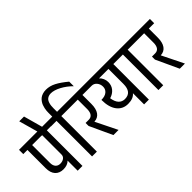

<svg xmlns="http://www.w3.org/2000/svg" viewBox="-54 -1643 2321 2321"><g transform="rotate(-45 1107.0 -482.5)"><path d="M486.5 -609.5H393.1V-0.9H311.5V-173.3Q271.5 -133.4 203.5 -133.4Q135.5 -133.4 97.5 -175.3Q59.5 -217.2 59.5 -296.3V-607.7H-11.7V-680.7H486.5ZM311.5 -277.6V-609.5H141.6V-303.2Q141.6 -258.5 163.8 -233.7Q185.9 -208.9 223.7 -208.9Q261.5 -208.9 286.5 -227.4Q311.5 -245.9 311.5 -277.6Z M392.3 -680.7V-607.7H301.9V-680.7L234.1 -922.7H315.8L382.7 -680.7Z M732.8 -965.2Q795.8 -965.2 858.6 -932.9Q921.4 -900.5 1000.4 -834.5V-756.3Q939.6 -817.1 869 -854.7Q798.4 -892.3 742.4 -892.3Q716.8 -892.3 697.7 -883.4Q678.5 -874.5 667.5 -860.6Q656.4 -846.7 649.7 -825.6Q642.9 -804.5 640.7 -784.5Q638.6 -764.6 638.6 -739.4V-680.7H732V-607.7H638.6V0H556.5V-607.7H463.1V-680.7H556.5V-748Q556.5 -763.7 557.8 -779.5Q559.1 -795.4 563.6 -817.8Q568.2 -840.1 575.6 -859.5Q583 -878.8 596.7 -898.8Q610.3 -918.8 628.1 -933.1Q646 -947.4 672.9 -956.3Q699.8 -965.2 732.8 -965.2Z M999.6 -455.7Q999.6 -371.4 967.2 -325.6Q934.8 -279.8 873.2 -276.7L1009.6 0H921.4L787.1 -290.2V-341.4H841.4Q879.7 -341.4 899.7 -368.6Q919.6 -395.7 919.6 -447.4V-607.7H708.5V-680.7H1091.2V-607.7H999.6Z M1621.2 -607.7H1527.8V0H1446.1V-191.1Q1404.9 -139.9 1314.7 -139.9Q1224.6 -139.9 1172 -208.5Q1119.5 -277.2 1119.5 -403.1Q1181.1 -403.1 1214.4 -430.7Q1247.6 -458.3 1247.6 -502Q1247.6 -545.6 1221.3 -576.7Q1195 -607.7 1157.7 -607.7H1067.8V-680.7H1621.2ZM1444.4 -351.4V-607.7H1283.2Q1305.4 -588.6 1318.4 -558.4Q1331.5 -528.2 1331.5 -496.5Q1331.5 -439.6 1298.4 -399.4Q1265.4 -359.3 1208.5 -342.3Q1218.9 -274.1 1250 -241.5Q1281.1 -208.9 1328.4 -208.9Q1444.4 -208.9 1444.4 -351.4Z M1866.6 -607.7H1773.2V0H1691.1V-607.7H1597.7V-680.7H1866.6Z M2134.2 -455.7Q2134.2 -371.4 2101.9 -325.6Q2069.5 -279.8 2007.8 -276.7L2144.2 0H2056L1921.8 -290.2V-341.4H1976.1Q2014.3 -341.4 2034.3 -368.6Q2054.3 -395.7 2054.3 -447.4V-607.7H1843.2V-680.7H2225.9V-607.7H2134.2Z"/></g></svg>

Font: Puralecka Narrow
Style: Regular
Weight: 400
Designer: Hector Gatti, Marcela Romero, Pablo Cosgaya and Nicolas Silva
Version: Version 1.004;PS 001.004;hotconv 1.0.70;makeotf.lib2.5.58329